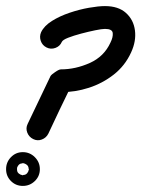

<svg xmlns="http://www.w3.org/2000/svg" viewBox="-43 -562 464 631"><path d="M110 -406Q96 -413 91 -427.5Q86 -442 92 -456Q102 -477 127.5 -493Q153 -509 185.5 -520Q218 -531 249.5 -536.5Q281 -542 302 -542Q346 -542 371 -519.5Q396 -497 400.5 -462Q405 -427 388 -390Q368 -346 331 -317Q294 -288 249 -273.5Q204 -259 157 -259Q154 -259 159.5 -263Q165 -267 172 -272Q180 -276 186 -279Q192 -282 191 -280Q172 -241 153 -201.5Q134 -162 116 -123Q116 -123 116 -123Q116 -123 116 -123Q109 -109 94.5 -103.5Q80 -98 66 -105Q52 -112 46.5 -126.5Q41 -141 48 -155Q86 -235 123 -312Q126 -317 138 -325Q151 -334 157 -334Q205 -334 252 -355Q299 -376 320 -422Q329 -440 327.5 -453.5Q326 -467 302 -467Q292 -467 270 -462.5Q248 -458 223.5 -451.5Q199 -445 181 -438Q163 -431 160 -424Q154 -410 139 -404.5Q124 -399 110 -406ZM30 -25Q20 -25 15 -15Q13 -12 13 -9Q13 -8 13 -6Q13 -5 13 -4Q13 6 23 11Q26 13 29 13Q30 14 32 14Q33 13 34 13Q44 13 49 3Q51 0 51 -3Q52 -4 52 -6Q51 -7 51 -8Q51 -18 41 -23Q38 -25 35 -25Q34 -26 32 -26Q31 -25 30 -25ZM-23 -6Q-23 -29 -7 -45.5Q9 -62 32 -62Q55 -62 71.5 -45.5Q88 -29 88 -6Q88 17 71.5 33Q55 49 32 49Q9 49 -7 33Q-23 17 -23 -6Z"/></svg>

Font: FRB American Cursive Guidelines Arrows Extrabold
Style: Bold Italic
Weight: 800
Italic angle: -25°
Version: Version 2.0;Modular Font Editor K font №1